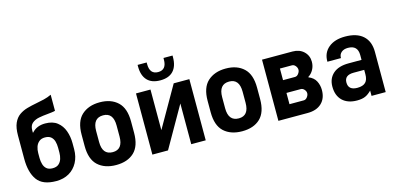

<svg xmlns="http://www.w3.org/2000/svg" viewBox="-68 -1156 3242 1575"><g transform="rotate(-15 1552.5 -368.0)"><path d="M286.1 -474.6Q349.6 -474.6 388.2 -444.3Q426.8 -414.1 444.3 -365.2Q461.9 -316.4 461.9 -259.8V-209Q461.9 -145.5 435.5 -96.7Q409.2 -47.9 362.8 -21Q316.4 5.9 253.9 5.9Q138.7 5.9 92.3 -58.6Q45.9 -123 45.9 -238.3V-436.5Q45.9 -502 63.5 -541.5Q81.1 -581.1 111.3 -602.5Q141.6 -624 179.7 -634.8Q217.8 -645.5 259.8 -653.3Q293 -659.2 327.1 -667.5Q361.3 -675.8 391.6 -690.4V-553.7Q377 -549.8 359.4 -547.9Q341.8 -545.9 323.2 -543.9Q287.1 -541 252 -534.2Q216.8 -527.3 193.4 -507.8Q169.9 -488.3 169.9 -447.3V-427.7H172.9Q213.9 -474.6 286.1 -474.6ZM254.9 -364.3Q223.6 -364.3 204.6 -348.1Q185.5 -332 177.2 -307.1Q168.9 -282.2 168.9 -254.9V-212.9Q168.9 -184.6 176.3 -159.2Q183.6 -133.8 201.7 -118.7Q219.7 -103.5 252 -103.5Q285.2 -103.5 303.7 -119.6Q322.3 -135.7 330.1 -160.6Q337.9 -185.5 337.9 -212.9V-254.9Q337.9 -283.2 331.1 -308.1Q324.2 -333 306.2 -348.6Q288.1 -364.3 254.9 -364.3Z M608.4 -46.9Q551.8 -99.6 551.8 -211.9V-308.6Q551.8 -419.9 608.4 -472.7Q667 -526.4 762.7 -526.4Q859.4 -526.4 916 -472.7Q971.7 -419.9 971.7 -308.6V-211.9Q971.7 -99.6 916 -46.9Q860.4 5.9 762.7 5.9Q666 5.9 608.4 -46.9ZM848.6 -212.9V-306.6Q848.6 -416 762.7 -416Q674.8 -416 674.8 -306.6V-212.9Q674.8 -103.5 762.7 -103.5Q848.6 -103.5 848.6 -212.9Z M1070.3 -519.5H1193.4V-174.8L1390.6 -519.5H1523.4V0H1400.4V-345.7L1203.1 0H1070.3ZM1292 -571.3Q1218.8 -571.3 1181.2 -611.8Q1143.6 -652.3 1143.6 -728.5V-742.2H1220.7V-728.5Q1220.7 -641.6 1292 -641.6Q1363.3 -641.6 1363.3 -728.5V-742.2H1440.4V-728.5Q1440.4 -652.3 1402.8 -611.8Q1365.2 -571.3 1292 -571.3Z M1678.7 -46.9Q1622.1 -99.6 1622.1 -211.9V-308.6Q1622.1 -419.9 1678.7 -472.7Q1737.3 -526.4 1833 -526.4Q1929.7 -526.4 1986.3 -472.7Q2042 -419.9 2042 -308.6V-211.9Q2042 -99.6 1986.3 -46.9Q1930.7 5.9 1833 5.9Q1736.3 5.9 1678.7 -46.9ZM1918.9 -212.9V-306.6Q1918.9 -416 1833 -416Q1745.1 -416 1745.1 -306.6V-212.9Q1745.1 -103.5 1833 -103.5Q1918.9 -103.5 1918.9 -212.9Z M2140.6 -519.5H2399.4Q2458 -519.5 2494.6 -484.9Q2531.2 -450.2 2531.2 -397.5Q2531.2 -361.3 2514.6 -331.1Q2498 -300.8 2470.7 -284.2V-281.2Q2514.6 -263.7 2532.7 -228.5Q2550.8 -193.4 2550.8 -152.3Q2550.8 -81.1 2507.8 -40.5Q2464.8 0 2389.6 0H2140.6ZM2384.8 -204.1H2263.7V-108.4H2384.8Q2402.3 -108.4 2415 -125Q2427.7 -141.6 2427.7 -158.2Q2427.7 -174.8 2414.6 -189.5Q2401.4 -204.1 2384.8 -204.1ZM2365.2 -411.1H2263.7V-312.5H2365.2Q2382.8 -312.5 2395.5 -329.6Q2408.2 -346.7 2408.2 -362.3Q2408.2 -379.9 2395.5 -395.5Q2382.8 -411.1 2365.2 -411.1Z M2998 -479.5Q3051.8 -431.6 3051.8 -341.8V0H2931.6V-44.9Q2918.9 -32.2 2905.3 -22Q2891.6 -11.7 2877.9 -5.9Q2850.6 5.9 2808.6 5.9Q2729.5 5.9 2684.6 -37.1Q2640.6 -80.1 2640.6 -156.2Q2640.6 -225.6 2687.5 -266.6Q2733.4 -306.6 2818.4 -306.6H2928.7V-347.7Q2928.7 -430.7 2845.7 -430.7Q2810.5 -430.7 2790 -413.1Q2769.5 -395.5 2769.5 -367.2V-364.3H2654.3V-368.2Q2654.3 -440.4 2706.1 -483.4Q2757.8 -526.4 2846.7 -526.4Q2945.3 -526.4 2998 -479.5ZM2907.2 -116.2Q2928.7 -137.7 2928.7 -184.6V-221.7H2838.9Q2760.7 -221.7 2760.7 -159.2Q2760.7 -93.8 2836.9 -93.8Q2884.8 -93.8 2907.2 -116.2Z"/></g></svg>

Font: Dinish
Style: Bold
Weight: 700
Designer: Bert Driehuis
Foundry: Playbeing
Version: Version 3.006; git-39231f3c-release